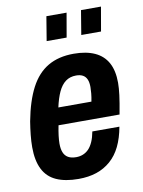

<svg xmlns="http://www.w3.org/2000/svg" viewBox="-84 -782 633 852"><g transform="rotate(-10 233.0 -356.0)"><path d="M201 12Q141 12 101 -6Q61 -24 41.5 -63Q22 -102 22 -162Q22 -188 25 -217Q28 -246 33 -277Q50 -367 80.5 -425Q111 -483 159 -511Q207 -539 275 -539Q331 -539 369.5 -521.5Q408 -504 427.5 -468.5Q447 -433 447 -378Q447 -355 443 -323Q439 -291 429 -238H154Q149 -213 146.5 -192.5Q144 -172 144 -157Q144 -133 150.5 -117Q157 -101 171 -93Q185 -85 207 -85Q224 -85 238.5 -91Q253 -97 264 -108.5Q275 -120 283.5 -139Q292 -158 297 -185H419Q410 -135 392 -98Q374 -61 346 -36.5Q318 -12 282 0Q246 12 201 12ZM167 -316H316Q320 -336 321.5 -352.5Q323 -369 323 -381Q323 -402 317 -415.5Q311 -429 299 -435.5Q287 -442 269 -442Q241 -442 221.5 -427.5Q202 -413 189 -385Q176 -357 167 -316ZM167 -615 185 -724H276L257 -615ZM323 -615 341 -724H431L412 -615Z"/></g></svg>

Font: Archivo Condensed
Style: Bold Italic
Weight: 700
Width: 3
Italic angle: -10°
Designer: Hector Gatti
Foundry: Omnibus-Type
Version: Version 2.001